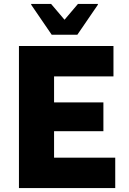

<svg xmlns="http://www.w3.org/2000/svg" viewBox="-20 -953 653 973"><path d="M76 0V-720H555V-566H254V-434H504V-288H254V-154H564V0ZM242 -777 138 -929V-933H239L307 -853L375 -933H476V-929L372 -777Z"/></svg>

Font: Kufam
Style: Bold
Weight: 700
Designer: Wael Morcos, Artur Schmal
Foundry: Original Type
Version: Version 1.300; ttfautohint (v1.8.3)